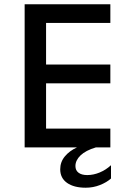

<svg xmlns="http://www.w3.org/2000/svg" viewBox="-20 -688 621 896"><path d="M380 188Q325 188 293 165.5Q261 143 261 102Q261 68 282.5 42Q304 16 339 0H95V-668H495V-581H195V-387H495V-299H195V-88H495V0H427Q380 14 356 37Q332 60 332 87Q332 107 346.5 118Q361 129 387 129Q416 129 445 117Q474 105 498 83V145Q478 163 446.5 175.5Q415 188 380 188Z"/></svg>

Font: Madhuban
Style: Regular
Weight: 400
Designer: jaikishan Patel
Foundry: MagicType
Version: Version 1.000